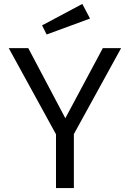

<svg xmlns="http://www.w3.org/2000/svg" viewBox="-20 -949 655 969"><path d="M352.8 -272.3V0H262.6V-271.3L24.1 -706.2H122.6L309.7 -352.3L499 -706.2H591.3ZM395.4 -929.2 434.4 -855.4 215.4 -774.9 192.3 -821Z"/></svg>

Font: FiraCode Nerd Font
Style: Regular
Weight: 400
Designer: Carrois Corporate, Edenspiekermann AG, Nikita Prokopov
Foundry: Carrois Corporate, Edenspiekermann AG, Nikita Prokopov
Version: Version 6.002;Nerd Fonts 2.1.0